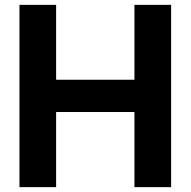

<svg xmlns="http://www.w3.org/2000/svg" viewBox="-20 -770 784 790"><path d="M533.2 -750H684.1V0H533.2V-309.1H210.9V0H60.1V-750H210.9V-441.9H533.2Z"/></svg>

Font: Orkney
Style: Bold
Weight: 700
Designer: Samuel Oakes and Alfredo Marco Pradil
Foundry: Alfredo Marco Pradil
Version: 1.0